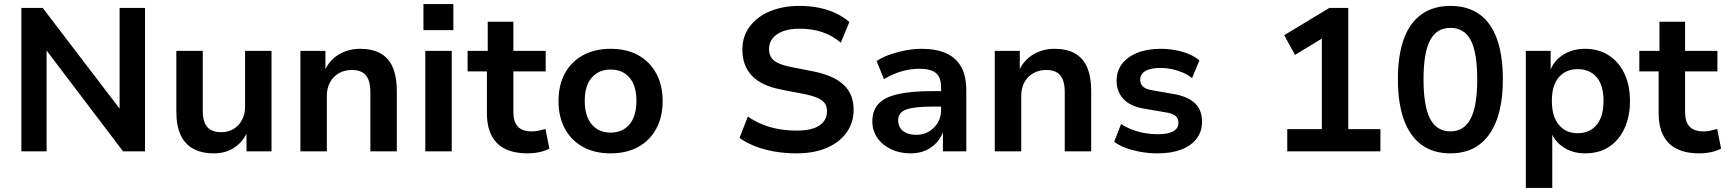

<svg xmlns="http://www.w3.org/2000/svg" viewBox="-20 -744 8488 944"><path d="M85 0V-705H190L584 -189H568V-705H693V0H585L195 -514H209V0Z M1032 10Q971 10 929.5 -13Q888 -36 867.5 -81.5Q847 -127 847 -196V-494H977V-197Q977 -164 986.5 -140.5Q996 -117 1016.5 -105.5Q1037 -94 1068 -94Q1102 -94 1128.5 -110Q1155 -126 1170 -154.5Q1185 -183 1185 -219V-494H1315V0H1192V-103H1200Q1177 -49 1134 -19.5Q1091 10 1032 10Z M1457 0V-494H1580V-394H1575Q1598 -447 1645 -475.5Q1692 -504 1751 -504Q1811 -504 1851 -481.5Q1891 -459 1911 -413Q1931 -367 1931 -297V0H1801V-291Q1801 -328 1791.5 -352Q1782 -376 1762 -388Q1742 -400 1710 -400Q1674 -400 1646 -384Q1618 -368 1602.5 -339Q1587 -310 1587 -273V0Z M2062 -596V-724H2209V-596ZM2071 0V-494H2201V0Z M2574 10Q2473 10 2423.5 -40.5Q2374 -91 2374 -187V-393H2279V-494H2378V-637H2504V-494H2663V-393H2504V-193Q2504 -145 2526 -121.5Q2548 -98 2595 -98Q2612 -98 2628.5 -101.5Q2645 -105 2662 -110L2681 -13Q2660 -2 2631.5 4Q2603 10 2574 10Z M2982 10Q2904 10 2846.5 -21.5Q2789 -53 2757.5 -111Q2726 -169 2726 -247Q2726 -326 2757.5 -383.5Q2789 -441 2846.5 -472.5Q2904 -504 2982 -504Q3061 -504 3118 -472.5Q3175 -441 3206.5 -383Q3238 -325 3238 -247Q3238 -169 3206.5 -111Q3175 -53 3118 -21.5Q3061 10 2982 10ZM2982 -92Q3041 -92 3075 -132.5Q3109 -173 3109 -248Q3109 -323 3075 -362.5Q3041 -402 2982 -402Q2924 -402 2889.5 -362.5Q2855 -323 2855 -248Q2855 -173 2889.5 -132.5Q2924 -92 2982 -92Z M3897 10Q3840 10 3788 1Q3736 -8 3692.5 -25Q3649 -42 3616 -66L3657 -171Q3690 -148 3728 -132.5Q3766 -117 3808.5 -109.5Q3851 -102 3897 -102Q3973 -102 4009.5 -127.5Q4046 -153 4046 -197Q4046 -221 4035 -236.5Q4024 -252 3998.5 -263Q3973 -274 3932 -282L3819 -304Q3722 -323 3676 -372.5Q3630 -422 3630 -500Q3630 -565 3666 -613.5Q3702 -662 3765.5 -688.5Q3829 -715 3912 -715Q3961 -715 4006 -706Q4051 -697 4089 -679Q4127 -661 4156 -636L4114 -534Q4072 -570 4021.5 -586.5Q3971 -603 3911 -603Q3865 -603 3831.5 -591Q3798 -579 3779.5 -556.5Q3761 -534 3761 -503Q3761 -467 3784.5 -447Q3808 -427 3867 -415L3979 -393Q4079 -373 4128 -327Q4177 -281 4177 -205Q4177 -141 4142.5 -92.5Q4108 -44 4045 -17Q3982 10 3897 10Z M4457 10Q4403 10 4360.5 -10.5Q4318 -31 4293.5 -66.5Q4269 -102 4269 -146Q4269 -201 4299 -233.5Q4329 -266 4394 -281Q4459 -296 4564 -296H4623V-220H4568Q4521 -220 4488.5 -216.5Q4456 -213 4435.5 -205.5Q4415 -198 4405.5 -185Q4396 -172 4396 -153Q4396 -119 4420 -100Q4444 -81 4486 -81Q4520 -81 4547 -97Q4574 -113 4590.5 -140.5Q4607 -168 4607 -202V-314Q4607 -364 4581.5 -385Q4556 -406 4500 -406Q4459 -406 4415.5 -394Q4372 -382 4326 -355L4290 -444Q4319 -463 4356 -476Q4393 -489 4433.5 -496.5Q4474 -504 4512 -504Q4583 -504 4632 -482Q4681 -460 4706 -415Q4731 -370 4731 -298V0H4616V-103H4619Q4609 -70 4586.5 -44.5Q4564 -19 4531.5 -4.5Q4499 10 4457 10Z M4871 0V-494H4994V-394H4989Q5012 -447 5059 -475.5Q5106 -504 5165 -504Q5225 -504 5265 -481.5Q5305 -459 5325 -413Q5345 -367 5345 -297V0H5215V-291Q5215 -328 5205.5 -352Q5196 -376 5176 -388Q5156 -400 5124 -400Q5088 -400 5060 -384Q5032 -368 5016.5 -339Q5001 -310 5001 -273V0Z M5673 10Q5630 10 5590 3Q5550 -4 5516.5 -16Q5483 -28 5458 -47L5492 -134Q5517 -118 5547 -106.5Q5577 -95 5609 -89.5Q5641 -84 5671 -84Q5723 -84 5748.5 -98.5Q5774 -113 5774 -140Q5774 -163 5758.5 -175Q5743 -187 5709 -192L5604 -210Q5538 -221 5504 -257Q5470 -293 5470 -347Q5470 -394 5496 -429Q5522 -464 5571 -484Q5620 -504 5687 -504Q5723 -504 5758.5 -497.5Q5794 -491 5824.5 -478.5Q5855 -466 5877 -447L5841 -360Q5822 -376 5796 -387Q5770 -398 5742 -404Q5714 -410 5688 -410Q5636 -410 5611 -394.5Q5586 -379 5586 -352Q5586 -330 5600.5 -317.5Q5615 -305 5646 -300L5749 -282Q5820 -270 5855 -236.5Q5890 -203 5890 -146Q5890 -97 5863 -62Q5836 -27 5787.5 -8.5Q5739 10 5673 10Z M6309 0V-109H6479V-597L6543 -593L6347 -474L6294 -571L6516 -705H6609V-109H6767V0Z M7111 10Q7027 10 6969.5 -32Q6912 -74 6882.5 -155Q6853 -236 6853 -354Q6853 -472 6882 -552Q6911 -632 6969 -673.5Q7027 -715 7111 -715Q7196 -715 7253.5 -674Q7311 -633 7340 -552.5Q7369 -472 7369 -355Q7369 -237 7339.5 -156Q7310 -75 7253 -32.5Q7196 10 7111 10ZM7111 -98Q7178 -98 7210.5 -160Q7243 -222 7243 -354Q7243 -486 7211 -546.5Q7179 -607 7111 -607Q7044 -607 7011.5 -546.5Q6979 -486 6979 -354Q6979 -222 7011.5 -160Q7044 -98 7111 -98Z M7482 180V-494H7604V-392H7600Q7618 -444 7664.5 -474Q7711 -504 7773 -504Q7840 -504 7889.5 -472Q7939 -440 7966.5 -383Q7994 -326 7994 -247Q7994 -171 7967 -112.5Q7940 -54 7891 -22Q7842 10 7774 10Q7713 10 7668.5 -19Q7624 -48 7606 -95H7612V180ZM7737 -89Q7796 -89 7830 -130Q7864 -171 7864 -248Q7864 -325 7830 -364.5Q7796 -404 7737 -404Q7679 -404 7644.5 -364.5Q7610 -325 7610 -248Q7610 -171 7644.5 -130Q7679 -89 7737 -89Z M8335 10Q8234 10 8184.5 -40.5Q8135 -91 8135 -187V-393H8040V-494H8139V-637H8265V-494H8424V-393H8265V-193Q8265 -145 8287 -121.5Q8309 -98 8356 -98Q8373 -98 8389.5 -101.5Q8406 -105 8423 -110L8442 -13Q8421 -2 8392.5 4Q8364 10 8335 10Z"/></svg>

Font: Nunito Sans 10pt
Style: Bold
Weight: 700
Designer: Vernon Adams
Foundry: Vernon Adams
Version: Version 3.101;gftools[0.9.27]